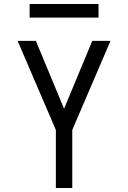

<svg xmlns="http://www.w3.org/2000/svg" viewBox="-20 -939 640 959"><path d="M259 0V-290L68 -735H159L300 -396L441 -735H532L341 -290V0ZM472 -851H128V-919H472Z"/></svg>

Font: Nova
Style: Regular
Weight: 400
Monospace: yes
Designer: Belleve Invis
Foundry: Belleve Invis
Version: Version 24.1.4; ttfautohint (v1.8.4)